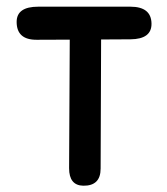

<svg xmlns="http://www.w3.org/2000/svg" viewBox="-20 -536 511 586"><path d="M96.7 -515.6Q30.8 -515.6 30.8 -469.2Q30.8 -414.1 92.3 -414.6L192.9 -415Q191.9 -218.8 190.9 -22.5Q190.9 29.8 233.9 30.8Q287.1 31.7 287.1 -21.5Q288.1 -218.3 288.6 -415.5Q333 -416 377.9 -416Q443.4 -416.5 442.4 -464.4Q441.4 -515.6 377.9 -515.6Z"/></svg>

Font: Comic Relief
Style: Regular
Weight: 400
Designer: Jeff Davis
Foundry: Loudifier
Version: Version 1.200; ttfautohint (v1.8.4.7-5d5b)